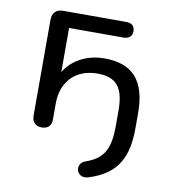

<svg xmlns="http://www.w3.org/2000/svg" viewBox="-77 -552 706 798"><g transform="rotate(10 276.0 -153.0)"><path d="M350 177C471 139 506 62 506 -59V-121C506 -259 447 -321 330 -321C257 -321 195 -289 162 -234V-420H391C415 -420 428 -432 428 -453C428 -475 415 -486 391 -486H126C97 -486 80 -470 80 -440V-37C80 -9 95 7 121 7C148 7 162 -8 162 -33V-102C162 -194 220 -254 312 -254C393 -254 424 -213 424 -116V-56C424 37 406 87 324 115C281 131 300 194 350 177Z"/></g></svg>

Font: SN Pro Book
Style: Regular
Weight: 350
Designer: Tobias Whetton
Foundry: Supernotes
Version: Version 1.003;Glyphs 3.3 (3324)